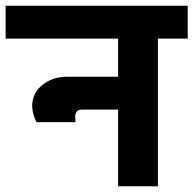

<svg xmlns="http://www.w3.org/2000/svg" viewBox="-55 -653 681 676"><path d="M-35.2 -632.8H606V-517.1H501V2.9H360.8V-267.1H235.8Q231.9 -267.1 229.7 -266.8Q227.5 -266.6 222.9 -265.4Q218.3 -264.2 216.6 -261.5Q214.8 -258.8 211.9 -253.9Q209 -249 209.7 -241.7Q210.4 -234.4 210.9 -223.1H73.2Q52.2 -266.6 60.8 -302.2Q69.3 -337.9 103 -360.4Q136.7 -382.8 182.1 -382.8H360.8V-517.1H-35.2Z"/></svg>

Font: LT Superior
Style: Bold
Weight: 400
Designer: Daniel Lyons
Foundry: LyonsType
Version: Version 1.000